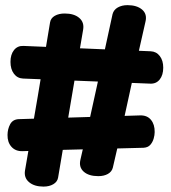

<svg xmlns="http://www.w3.org/2000/svg" viewBox="-20 -720 654 735"><path d="M171.6 -634.1Q174.3 -650.7 189.8 -659.5Q205.2 -668.3 227.6 -668.3Q263.7 -668.3 283.4 -651.4Q303.2 -634.6 298.2 -606.1Q273.7 -461 250.1 -323.1Q226.4 -185.2 202.4 -40.1Q199.7 -24.1 184.2 -14.9Q168.8 -5.7 146.4 -5.7Q111.3 -5.7 91.2 -22.7Q71 -39.7 75.8 -67.9Q101.3 -213 124.6 -351.4Q147.8 -489.8 171.6 -634.1ZM410.9 -666.1Q415.4 -682.7 431 -691.5Q446.6 -700.3 468.1 -700.3Q504.2 -700.3 524.2 -683.1Q544.1 -665.8 536.8 -636.6Q504 -494.4 474.8 -357.4Q445.7 -220.4 411.9 -78.1Q408.1 -62.8 393.1 -54.2Q378 -45.7 356.4 -45.7Q319.6 -45.7 300.4 -62.9Q281.2 -80.2 287.8 -108.4Q321.3 -252.6 350.6 -388.6Q379.9 -524.6 410.9 -666.1ZM68.2 -419.3Q46.3 -420.3 33.2 -437.8Q20.1 -455.2 20.1 -483.1Q20.1 -511.3 33.6 -528.3Q47.1 -545.2 69.8 -544.2L556.8 -523.7Q578.7 -522.7 591.8 -505.4Q604.9 -488.2 604.9 -461.1Q604.9 -432.7 591.4 -415.7Q577.9 -398.8 555.2 -399.8ZM66.2 -141.3Q39.6 -140.6 23.9 -158Q8.3 -175.4 8.8 -203.3Q9 -225.9 18.9 -244.4Q28.9 -262.9 51.7 -263.9L515.7 -278.2Q543.1 -279.2 557.8 -261.4Q572.6 -243.6 572.1 -214.4Q572.1 -202.8 568.2 -189.3Q564.3 -175.8 555.4 -165.6Q546.4 -155.3 529.2 -154.3Q453.2 -152.3 375.7 -150.3Q298.2 -148.3 220.7 -146.3Q143.2 -144.3 66.2 -141.3Z"/></svg>

Font: Playpen Sans Thai
Style: Regular
Weight: 400
Designer: Sirin Gunkloy, Laura Meseguer, Veronika Burian, José Scaglione
Foundry: TypeTogether
Version: Version 2.000